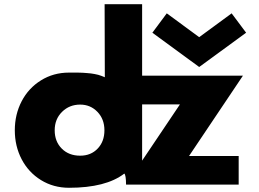

<svg xmlns="http://www.w3.org/2000/svg" viewBox="-20 -870 1220 905"><path d="M305.2 -527.8Q306.2 -527.8 320.3 -527.8Q334.5 -527.8 337.4 -527.8Q340.3 -527.8 354 -527.6Q367.7 -527.3 372.6 -526.9Q377.4 -526.4 389.6 -525.6Q401.9 -524.9 408.2 -523.9Q414.6 -522.9 425.3 -521.2Q436 -519.5 443.1 -517.3Q450.2 -515.1 458.5 -512.2Q466.8 -509.3 474.1 -505.9L473.1 -850.1H649.9V-513.2H1125L871.1 -134.8H1105V0H574.2Q573.7 -45.9 565.9 -51.8Q479 15.1 305.2 15.1Q231.9 15.1 173.1 -21.2Q114.3 -57.6 82 -119.4Q49.8 -181.2 49.8 -255.9Q49.8 -330.6 82 -392.6Q114.3 -454.6 173.1 -491.2Q231.9 -527.8 305.2 -527.8ZM357.9 -136.2Q408.7 -136.2 440.4 -169.7Q472.2 -203.1 472.2 -255.9Q472.2 -308.6 439.2 -342.8Q406.2 -377 357.9 -377Q307.1 -377 272.5 -342.8Q237.8 -308.6 237.8 -255.9Q237.8 -203.1 271 -169.7Q304.2 -136.2 357.9 -136.2ZM649.9 -112.8 828.1 -377.9H649.9ZM698.2 -715.8 766.1 -807.1 918.9 -694.8 1071.8 -807.1 1140.1 -715.8 918.9 -554.2Z"/></svg>

Font: Hussar Preview
Style: Bold
Weight: 700
Foundry: Cannot Into Space Fonts, PlusOne Fonts
Version: Version 2.29RC2 "Millennial"